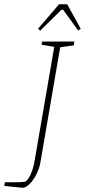

<svg xmlns="http://www.w3.org/2000/svg" viewBox="-89 -787 401 906"><path d="M259 -573 195 -564 101 -17Q96 10 82 37Q68 64 50.5 81.5Q33 99 18 99Q5 98 -20.5 95.5Q-46 93 -69 90L-66 73H-26Q18 73 27 71Q39 69 52.5 42.5Q66 16 73 -21L167 -566L107 -576L110 -591H262ZM91 -652 190 -767H228L292 -651L280 -643L209 -741H201L100 -642Z"/></svg>

Font: Grenze Thin
Style: Italic
Weight: 250
Italic angle: -10°
Designer: Renata Polastri
Foundry: Omnibus-Type
Version: Version 1.002; ttfautohint (v1.8)